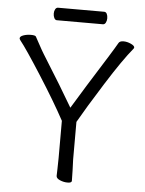

<svg xmlns="http://www.w3.org/2000/svg" viewBox="-58 -892 716 947"><g transform="rotate(5 300.0 -418.5)"><path d="M172 -816Q172 -828 177 -837Q182 -846 191 -846H419Q428 -846 432.5 -837Q437 -828 437 -815Q437 -803 432 -793.5Q427 -784 418 -784H190Q182 -784 177 -793.5Q172 -803 172 -816ZM20 -669Q15 -676 15 -679Q15 -689 32 -695Q49 -701 69 -701Q90 -701 94 -695Q98 -689 106 -673Q114 -657 128 -633Q130 -629 133.5 -623.5Q137 -618 141 -611Q239 -455 294 -360Q353 -458 462 -631Q490 -676 503 -699Q509 -709 527 -709Q545 -709 563.5 -700.5Q582 -692 582 -683Q582 -682 580 -678Q530 -618 449.5 -490Q369 -362 330 -293V-107L332 -52L333 -1Q333 9 312 9Q293 9 274.5 1Q256 -7 256 -19Q256 -40 257 -55L258 -108V-292Q209 -383 129.5 -507.5Q50 -632 20 -669Z"/></g></svg>

Font: ToneOZ-Pinyin-WenKai-Regular
Style: Regular
Weight: 400
Designer: Fontworks Inc.
Foundry: ToneOZ
Version: Version 0.240331